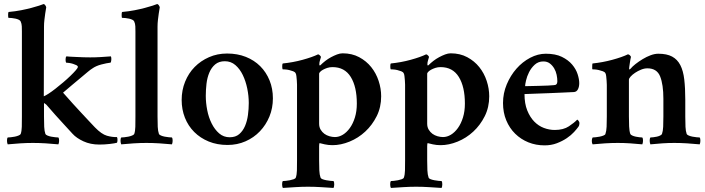

<svg xmlns="http://www.w3.org/2000/svg" viewBox="-20 -708 3479 947"><path d="M197 -133Q197 -104 198 -82.5Q199 -61 204 -47Q206 -43 214 -39.5Q222 -36 232.5 -34Q243 -32 253 -31Q263 -30 268 -30Q272 -24 271.5 -13Q271 -2 268 4Q238 1 205.5 -1Q173 -3 142 -3Q112 -3 80 -1Q48 1 18 4Q15 -2 14.5 -13Q14 -24 18 -30Q23 -30 33 -31Q43 -32 53 -34Q63 -36 71.5 -39.5Q80 -43 82 -47Q87 -61 87.5 -82.5Q88 -104 88 -133V-553Q88 -565 87.5 -578Q87 -591 82 -602Q80 -607 73 -610.5Q66 -614 57 -616Q48 -618 38.5 -619Q29 -620 22 -620Q21 -620 20.5 -624.5Q20 -629 20 -634Q20 -639 20.5 -643.5Q21 -648 23 -649Q56 -652 84 -657.5Q112 -663 134.5 -669Q157 -675 172.5 -680Q188 -685 195 -688Q199 -688 203 -682.5Q207 -677 208 -672Q205 -657 203 -641Q201 -627 199 -610Q197 -593 197 -576L196 -233Q204 -236 219.5 -246Q235 -256 253.5 -270.5Q272 -285 291.5 -301.5Q311 -318 327 -333.5Q343 -349 353.5 -361Q364 -373 364 -378Q364 -383 357 -386.5Q350 -390 340.5 -393Q331 -396 321 -397.5Q311 -399 306 -399Q303 -405 303.5 -416.5Q304 -428 308 -430Q312 -429 325.5 -428.5Q339 -428 356.5 -427Q374 -426 392.5 -425.5Q411 -425 425 -425Q451 -425 476 -426.5Q501 -428 527 -430Q530 -424 529 -412.5Q528 -401 525 -399Q507 -397 480 -390Q453 -383 435 -370Q428 -366 413.5 -354Q399 -342 379.5 -325.5Q360 -309 337 -290Q314 -271 291 -251Q318 -220 340 -196Q362 -172 380.5 -152Q399 -132 415.5 -114.5Q432 -97 448 -80Q481 -46 507.5 -38.5Q534 -31 557 -32Q560 -26 559.5 -16.5Q559 -7 557 -4Q547 -1 521.5 2Q496 5 470 5Q426 5 391.5 -11Q357 -27 338 -48Q316 -71 294 -96Q275 -116 253 -141Q231 -166 211 -189Q209 -192 203 -196Q200 -198 197 -200Z M648 -553Q648 -565 647.5 -578Q647 -591 642 -602Q640 -607 633 -610.5Q626 -614 617 -616Q608 -618 598.5 -619Q589 -620 582 -620Q581 -620 580.5 -624.5Q580 -629 580 -634Q580 -639 580.5 -643.5Q581 -648 583 -649Q616 -652 644 -657.5Q672 -663 694.5 -669Q717 -675 732.5 -680Q748 -685 755 -688Q759 -688 763 -682.5Q767 -677 768 -672Q765 -657 763 -641Q761 -627 759 -610Q757 -593 757 -576V-133Q757 -104 758 -82.5Q759 -61 764 -47Q766 -43 774 -39.5Q782 -36 792.5 -34Q803 -32 813 -31Q823 -30 828 -30Q832 -24 831.5 -13Q831 -2 828 4Q798 1 765.5 -1Q733 -3 702 -3Q672 -3 640 -1Q608 1 578 4Q575 -2 574.5 -13Q574 -24 578 -30Q583 -30 593 -31Q603 -32 613 -34Q623 -36 631.5 -39.5Q640 -43 642 -47Q647 -61 647.5 -82.5Q648 -104 648 -133Z M1089 -406Q1060 -406 1041.5 -390.5Q1023 -375 1012.5 -350Q1002 -325 998.5 -295Q995 -265 995 -235Q995 -201 1002 -165Q1009 -129 1024 -99Q1039 -69 1061 -50Q1083 -31 1113 -31Q1142 -31 1160 -46.5Q1178 -62 1188.5 -86.5Q1199 -111 1203 -141Q1207 -171 1207 -200Q1207 -235 1199.5 -271.5Q1192 -308 1177.5 -338Q1163 -368 1141 -387Q1119 -406 1089 -406ZM1100 -444Q1151 -444 1192.5 -427.5Q1234 -411 1263.5 -381.5Q1293 -352 1309.5 -311.5Q1326 -271 1326 -223Q1326 -175 1309 -133.5Q1292 -92 1262 -60.5Q1232 -29 1191 -11Q1150 7 1102 7Q1051 7 1009.5 -10Q968 -27 938 -57Q908 -87 892 -127.5Q876 -168 876 -215Q876 -263 893 -305Q910 -347 940 -377.5Q970 -408 1011 -426Q1052 -444 1100 -444Z M1620 -377Q1606 -377 1594 -373Q1582 -369 1573 -364Q1564 -359 1559 -353.5Q1554 -348 1554 -345V-98Q1554 -81 1561.5 -68.5Q1569 -56 1580 -48Q1591 -40 1605 -36Q1619 -32 1632 -32Q1652 -32 1671 -43.5Q1690 -55 1705.5 -76.5Q1721 -98 1730.5 -128.5Q1740 -159 1740 -197Q1740 -280 1710 -328.5Q1680 -377 1620 -377ZM1670 -445Q1716 -445 1751.5 -426Q1787 -407 1811 -377Q1835 -347 1847.5 -309Q1860 -271 1860 -233Q1860 -179 1838 -135Q1816 -91 1781.5 -59Q1747 -27 1704 -9.5Q1661 8 1620 8Q1600 8 1582 4Q1564 0 1557 -2Q1554 -2 1554 13V83Q1554 111 1555 132.5Q1556 154 1561 168Q1563 173 1571 176Q1579 179 1589.5 181Q1600 183 1610 184Q1620 185 1625 185Q1629 191 1628.5 202.5Q1628 214 1625 219Q1595 217 1562.5 215Q1530 213 1499 213Q1469 213 1437 215Q1405 217 1375 219Q1372 214 1371.5 202.5Q1371 191 1375 185Q1380 185 1390 184Q1400 183 1410 181Q1420 179 1428.5 176Q1437 173 1439 168Q1444 154 1444.5 132.5Q1445 111 1445 82V-277Q1445 -281 1445 -290.5Q1445 -300 1444 -311Q1443 -322 1442 -332Q1441 -342 1438 -347Q1435 -353 1426 -356.5Q1417 -360 1406.5 -362.5Q1396 -365 1386.5 -365.5Q1377 -366 1374 -366Q1372 -370 1372 -381.5Q1372 -393 1375 -395Q1425 -400 1472.5 -413Q1520 -426 1549 -440Q1554 -439 1558.5 -434Q1563 -429 1563 -427Q1562 -422 1558.5 -411.5Q1555 -401 1555 -391Q1555 -383 1560 -386Q1571 -397 1584.5 -407.5Q1598 -418 1613 -426Q1628 -434 1642.5 -439.5Q1657 -445 1670 -445Z M2153 -377Q2139 -377 2127 -373Q2115 -369 2106 -364Q2097 -359 2092 -353.5Q2087 -348 2087 -345V-98Q2087 -81 2094.5 -68.5Q2102 -56 2113 -48Q2124 -40 2138 -36Q2152 -32 2165 -32Q2185 -32 2204 -43.5Q2223 -55 2238.5 -76.5Q2254 -98 2263.5 -128.5Q2273 -159 2273 -197Q2273 -280 2243 -328.5Q2213 -377 2153 -377ZM2203 -445Q2249 -445 2284.5 -426Q2320 -407 2344 -377Q2368 -347 2380.5 -309Q2393 -271 2393 -233Q2393 -179 2371 -135Q2349 -91 2314.5 -59Q2280 -27 2237 -9.5Q2194 8 2153 8Q2133 8 2115 4Q2097 0 2090 -2Q2087 -2 2087 13V83Q2087 111 2088 132.5Q2089 154 2094 168Q2096 173 2104 176Q2112 179 2122.5 181Q2133 183 2143 184Q2153 185 2158 185Q2162 191 2161.5 202.5Q2161 214 2158 219Q2128 217 2095.5 215Q2063 213 2032 213Q2002 213 1970 215Q1938 217 1908 219Q1905 214 1904.5 202.5Q1904 191 1908 185Q1913 185 1923 184Q1933 183 1943 181Q1953 179 1961.5 176Q1970 173 1972 168Q1977 154 1977.5 132.5Q1978 111 1978 82V-277Q1978 -281 1978 -290.5Q1978 -300 1977 -311Q1976 -322 1975 -332Q1974 -342 1971 -347Q1968 -353 1959 -356.5Q1950 -360 1939.5 -362.5Q1929 -365 1919.5 -365.5Q1910 -366 1907 -366Q1905 -370 1905 -381.5Q1905 -393 1908 -395Q1958 -400 2005.5 -413Q2053 -426 2082 -440Q2087 -439 2091.5 -434Q2096 -429 2096 -427Q2095 -422 2091.5 -411.5Q2088 -401 2088 -391Q2088 -383 2093 -386Q2104 -397 2117.5 -407.5Q2131 -418 2146 -426Q2161 -434 2175.5 -439.5Q2190 -445 2203 -445Z M2660 -405Q2635 -405 2617.5 -389Q2600 -373 2589.5 -352Q2579 -331 2574.5 -311Q2570 -291 2570 -283Q2573 -283 2593 -283.5Q2613 -284 2637 -284.5Q2661 -285 2683 -286Q2705 -287 2712 -288Q2729 -288 2729 -307Q2729 -322 2725.5 -339Q2722 -356 2713.5 -370.5Q2705 -385 2692 -395Q2679 -405 2660 -405ZM2672 -443Q2720 -443 2751.5 -427.5Q2783 -412 2802 -389.5Q2821 -367 2829 -342Q2837 -317 2837 -298Q2837 -280 2830.5 -267.5Q2824 -255 2811 -254Q2791 -253 2757.5 -251.5Q2724 -250 2688 -248.5Q2652 -247 2619 -246Q2586 -245 2567 -244Q2567 -197 2580.5 -163.5Q2594 -130 2615 -108.5Q2636 -87 2662.5 -77Q2689 -67 2716 -67Q2759 -67 2786 -85Q2813 -103 2827 -118Q2830 -117 2834 -111.5Q2838 -106 2838 -101Q2838 -90 2833 -83Q2826 -73 2811.5 -57Q2797 -41 2775.5 -26.5Q2754 -12 2726.5 -1.5Q2699 9 2666 9Q2623 9 2586 -6Q2549 -21 2521 -48.5Q2493 -76 2477 -114.5Q2461 -153 2461 -200Q2461 -248 2479.5 -292Q2498 -336 2527.5 -369.5Q2557 -403 2595 -423Q2633 -443 2672 -443Z M3227 -443Q3269 -443 3295 -429Q3321 -415 3335.5 -387Q3350 -359 3355 -316Q3360 -273 3360 -216V-133Q3360 -104 3361 -82.5Q3362 -61 3367 -47Q3369 -43 3377 -39.5Q3385 -36 3395.5 -34Q3406 -32 3416 -31Q3426 -30 3431 -30Q3435 -24 3434.5 -13Q3434 -2 3431 4Q3401 1 3368.5 -1Q3336 -3 3306 -3Q3275 -3 3246.5 -1Q3218 1 3188 4Q3185 -2 3184.5 -13Q3184 -24 3188 -30Q3193 -30 3202 -31Q3211 -32 3220 -34Q3229 -36 3236 -39.5Q3243 -43 3245 -47Q3250 -61 3251 -83Q3252 -105 3252 -134V-221Q3252 -291 3236 -331Q3220 -371 3173 -371Q3158 -371 3142 -364.5Q3126 -358 3112.5 -349Q3099 -340 3090.5 -330.5Q3082 -321 3082 -315V-134Q3082 -108 3083 -84.5Q3084 -61 3089 -47Q3091 -43 3098.5 -39.5Q3106 -36 3115.5 -34Q3125 -32 3134 -31Q3143 -30 3148 -30Q3152 -24 3151.5 -13Q3151 -2 3148 4Q3118 1 3088 -1Q3058 -3 3027 -3Q2997 -3 2964.5 -1Q2932 1 2903 4Q2899 -2 2899 -13Q2899 -24 2903 -30Q2908 -30 2917.5 -31Q2927 -32 2937.5 -34Q2948 -36 2956.5 -39.5Q2965 -43 2966 -47Q2971 -61 2972 -83Q2973 -105 2973 -134V-275Q2973 -279 2973 -289Q2973 -299 2972 -310Q2971 -321 2970 -331.5Q2969 -342 2966 -347Q2963 -353 2953.5 -356.5Q2944 -360 2933.5 -362.5Q2923 -365 2914 -365.5Q2905 -366 2902 -366Q2901 -367 2901 -371.5Q2901 -376 2901 -381.5Q2901 -387 2901.5 -391Q2902 -395 2903 -395Q2952 -400 3000 -413Q3048 -426 3077 -440Q3082 -440 3087 -435Q3092 -430 3092 -427Q3091 -424 3089.5 -415.5Q3088 -407 3086.5 -397Q3085 -387 3084 -379.5Q3083 -372 3083 -370Q3083 -366 3085 -365Q3086 -365 3090 -369Q3099 -380 3115 -392.5Q3131 -405 3150 -416.5Q3169 -428 3189 -435.5Q3209 -443 3227 -443Z"/></svg>

Font: Vermiglione SemiBold
Style: Regular
Weight: 600
Version: Version 1.000